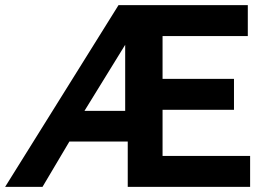

<svg xmlns="http://www.w3.org/2000/svg" viewBox="-45 -730 1031 750"><path d="M418 -710H923V-589H590V-422H869V-301H590V-121H932V0H454V-177H226L121 0H-25ZM444 -297V-555L285 -297Z"/></svg>

Font: Raleway
Style: Bold
Weight: 700
Designer: Matt McInerney, Pablo Impallari, Rodrigo Fuenzalida
Foundry: Matt McInerney, Pablo Impallari, Rodrigo Fuenzalida
Version: Version 4.026